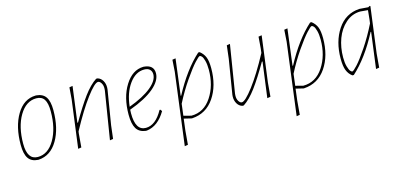

<svg xmlns="http://www.w3.org/2000/svg" viewBox="-60 -846 2985 1419"><g transform="rotate(-15 1432.5 -136.5)"><path d="M245 -458H250Q300 -454 322.5 -421Q345 -388 345 -320Q345 -181 291.5 -90.5Q238 0 146 6H141Q91 3 68 -30.5Q45 -64 45 -134Q45 -273 99.5 -364.5Q154 -456 245 -458ZM245 -437Q166 -437 115.5 -352Q65 -267 65 -137Q65 -15 145 -15Q224 -15 274 -101Q324 -187 324 -317Q324 -379 305 -408Q286 -437 245 -437Z M448 4 496 -362 503 -452 528 -456 492 -184H497Q562 -296 611.5 -363Q661 -430 710 -462H721Q745 -455 759 -431.5Q773 -408 772 -377L771 -364L728 -101L716 0L691 4L750 -361L751 -376Q752 -401 741 -418.5Q730 -436 717 -436Q691 -436 627 -351Q563 -266 484 -120L482 -106L473 0Z M1119 -105Q1061 -6 974 5H965Q916 -1 894.5 -36.5Q873 -72 873 -143Q873 -276 929 -365.5Q985 -455 1068 -457H1073Q1148 -451 1148 -388Q1148 -331 1083 -276Q1018 -221 894 -176Q893 -167 893 -148Q893 -16 972 -16Q1047 -16 1103 -118H1110ZM1070 -436Q1004 -436 955.5 -369Q907 -302 896 -198Q1007 -239 1067 -288Q1127 -337 1127 -385Q1127 -408 1112.5 -422Q1098 -436 1070 -436Z M1316 -456 1281 -179H1285Q1379 -355 1489 -454H1500Q1528 -432 1540 -402Q1552 -372 1552 -317Q1552 -184 1490.5 -93.5Q1429 -3 1321 4H1317L1259 -10L1248 79L1239 185L1214 189L1285 -362L1291 -452ZM1493 -426Q1485 -426 1453.5 -392Q1422 -358 1370 -283Q1318 -208 1273 -120L1262 -31L1320 -16Q1416 -16 1474 -103.5Q1532 -191 1532 -312Q1532 -352 1524.5 -379.5Q1517 -407 1508.5 -416.5Q1500 -426 1493 -426Z M1732 -455 1673 -90 1672 -75Q1671 -50 1682 -32.5Q1693 -15 1706 -15Q1732 -15 1796.5 -100Q1861 -185 1939 -330L1943 -362L1950 -452L1975 -456L1929 -106L1920 0L1895 4L1931 -267H1926Q1861 -155 1811.5 -88Q1762 -21 1713 11H1702Q1678 4 1664 -19.5Q1650 -43 1651 -74L1652 -87L1695 -350L1707 -451Z M2172 -456 2137 -179H2141Q2235 -355 2345 -454H2356Q2384 -432 2396 -402Q2408 -372 2408 -317Q2408 -184 2346.5 -93.5Q2285 -3 2177 4H2173L2115 -10L2104 79L2095 185L2070 189L2141 -362L2147 -452ZM2349 -426Q2341 -426 2309.5 -392Q2278 -358 2226 -283Q2174 -208 2129 -120L2118 -31L2176 -16Q2272 -16 2330 -103.5Q2388 -191 2388 -312Q2388 -352 2380.5 -379.5Q2373 -407 2364.5 -416.5Q2356 -426 2349 -426Z M2721 -457H2725L2790 -452L2802 -459L2807 -456L2761 -106L2752 0L2727 4L2763 -271H2759Q2666 -94 2557 4H2546Q2519 -16 2506.5 -48Q2494 -80 2494 -137Q2494 -268 2554.5 -359Q2615 -450 2721 -457ZM2514 -141Q2514 -100 2522 -72Q2530 -44 2538.5 -34Q2547 -24 2554 -24Q2562 -24 2593.5 -58Q2625 -92 2676 -168Q2727 -244 2771 -333L2775 -362L2782 -432L2723 -437Q2660 -436 2611.5 -393Q2563 -350 2538.5 -284Q2514 -218 2514 -141Z"/></g></svg>

Font: Alegreya Sans SC Thin
Style: Italic
Weight: 100
Italic angle: -7°
Designer: Juan Pablo del Peral
Foundry: Huerta Tipografica
Version: Version 2.007